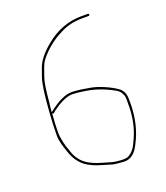

<svg xmlns="http://www.w3.org/2000/svg" viewBox="-116 -704 662 764"><g transform="rotate(-20 215.5 -322.0)"><path d="M75.5 -300C77.5 -297.3 79.8 -296.7 82.5 -298L92.5 -307C121.4 -328 146.6 -340 168 -343C177.7 -344.3 197.6 -342.8 227.8 -338.3C258 -333.9 286.7 -325.5 314 -313C325.7 -307.7 337.1 -301.9 348.2 -295.6C359.3 -289.3 367.1 -278.7 371.5 -264C372.8 -257.3 373.2 -244.7 372.5 -226C372.5 -183.7 365.7 -144.7 352 -109C347.7 -97.7 341.6 -84.3 333.7 -68.8C325.8 -53.4 315.1 -42 301.5 -34.5C294.8 -30.8 283.6 -29.6 267.7 -30.7C251.8 -31.8 240.2 -33.4 233 -35.5C227.3 -37.2 213.8 -41.1 192.5 -47.4C171.1 -53.6 153.4 -61 139.5 -69.5C116.5 -83.6 100.5 -104.1 91.5 -131C78.2 -165.3 71.5 -195.8 71.5 -222.5C71.5 -242.2 72.8 -268 75.5 -300ZM75.5 -304C76.2 -317.3 77.5 -330.7 79.5 -344C83.8 -396 89.2 -430.1 95.5 -446.5C99.5 -456.8 103.3 -467.7 107 -479C110.7 -490.3 115.5 -500.3 121.5 -509C148.2 -543.7 181.5 -571 221.5 -591C249.6 -606.3 281.3 -614 316.5 -614H343.5C346.8 -614 348.5 -615.5 348.5 -618.5C348.5 -621.5 346.8 -623 343.5 -623H316.5C260.6 -623 209.3 -603.5 162.5 -564.5C128.5 -536.2 107.2 -509 98.5 -483C94.5 -471 90.5 -459.7 86.5 -449C78.1 -426.7 71.3 -376.7 66 -299C65 -284.3 64.2 -269.3 63.5 -254C62.8 -238.7 62.5 -222.9 62.5 -206.6C62.5 -190.4 69.2 -164.2 82.5 -128C90.2 -107 101.6 -89.5 116.5 -75.5C121.8 -70.5 127.8 -66 134.5 -62C141.2 -58 148.5 -54.2 156.5 -50.5C164.5 -46.8 177.5 -42.3 195.5 -37C213.5 -31.7 225.6 -28.1 231.9 -26.2C238.1 -24.3 253.3 -22.6 277.5 -21C305.7 -19.2 328 -35.9 344.5 -71C368.5 -116.3 381 -168 382 -226C382.3 -245.3 381.7 -258.8 380 -266.5C378.3 -274.2 375 -281.3 370 -288C365 -294.7 353.9 -302.7 336.8 -312.1C319.7 -321.4 300.8 -329.6 280 -336.5C267 -340.8 247.5 -344.8 221.5 -348.5C195.5 -352.2 177.3 -353.3 167 -352C144.9 -349.1 118.4 -336.5 87.5 -314L76.5 -305C75.8 -305 75.5 -304.7 75.5 -304Z"/></g></svg>

Font: Proton
Style: LitExt
Weight: 500
Version: Version 1.017